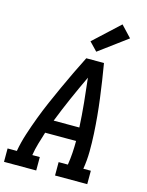

<svg xmlns="http://www.w3.org/2000/svg" viewBox="-151 -1076 893 1163"><g transform="rotate(15 295.5 -495.0)"><path d="M-9 0V-84H49Q59 -140 77 -195.5Q95 -251 115.5 -305.5Q136 -360 159.5 -414Q183 -468 207.5 -521.5Q232 -575 257.5 -628.5Q283 -682 310 -735H421Q430 -682 438 -628.5Q446 -575 453 -521.5Q460 -468 465 -414Q470 -360 473 -305Q476 -250 475.5 -194.5Q475 -139 466 -84H513V0H311V-84H369Q375 -122 377.5 -159.5Q380 -197 380 -235H186Q174 -197 163 -159.5Q152 -122 146 -84H193V0ZM217 -319H378Q374 -396 366.5 -472Q359 -548 350 -624Q314 -548 280.5 -472Q247 -396 217 -319ZM358 -789 308 -841 469 -990 535 -920Z"/></g></svg>

Font: Iosevka Curly Slab MdEx
Style: Italic
Weight: 500
Width: 7
Italic angle: -9°
Monospace: yes
Designer: Belleve Invis
Foundry: Belleve Invis
Version: Version 11.0.0; ttfautohint (v1.8.3)